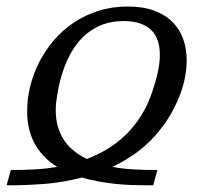

<svg xmlns="http://www.w3.org/2000/svg" viewBox="-40 -549 657 580"><path d="M10.3 -35.6Q35.2 -35.6 66.7 -37.4Q98.1 -39.1 132.8 -44.9Q112.8 -57.1 96.2 -73.5Q79.6 -89.8 67.4 -110.6Q55.2 -131.3 48.6 -156.7Q42 -182.1 42 -213.4Q42 -250.5 51.3 -288.3Q60.5 -326.2 78.4 -361.1Q96.2 -396 122.3 -426.8Q148.4 -457.5 182.1 -480.2Q215.8 -502.9 257.1 -516.1Q298.3 -529.3 346.2 -529.3Q392.6 -529.3 426.3 -516.6Q460 -503.9 481.7 -481.9Q503.4 -460 513.7 -430.4Q523.9 -400.9 523.9 -366.7Q523.9 -340.8 518.6 -313.7Q513.2 -286.6 502.4 -259.3Q486.3 -218.3 464.1 -185.1Q441.9 -151.9 415.8 -125.5Q389.6 -99.1 360.1 -79.3Q330.6 -59.6 299.3 -44.9Q331.1 -39.1 361.6 -37.4Q392.1 -35.6 417.5 -35.6H435.5L422.9 10.7H404.8Q383.3 10.7 359.4 10Q335.4 9.3 309.8 6.6Q284.2 3.9 258.3 -0.7Q232.4 -5.4 207.5 -12.7Q148.9 2.4 94.7 6.6Q40.5 10.7 -2 10.7H-20L-7.3 -35.6ZM334.5 -485.4Q289.1 -485.4 254.4 -468Q219.7 -450.7 195.3 -420.2Q170.9 -389.6 155.3 -348.4Q139.6 -307.1 132.3 -259.3Q130.4 -248 129.4 -237.3Q128.4 -226.6 128.4 -216.3Q128.4 -187 135.5 -164.1Q142.6 -141.1 155.3 -123Q168 -105 185.3 -91.6Q202.6 -78.1 222.7 -68.8Q252 -80.1 280.3 -96.4Q308.6 -112.8 333.7 -136Q358.9 -159.2 379.9 -189.7Q400.9 -220.2 415.5 -259.3Q428.2 -293.9 435.5 -325.4Q442.9 -356.9 442.9 -383.3Q442.9 -406.7 436.8 -425.5Q430.7 -444.3 417.5 -457.5Q404.3 -470.7 383.8 -478Q363.3 -485.4 334.5 -485.4Z"/></svg>

Font: Arian AMU Serif
Style: Italic
Weight: 400
Italic angle: -15°
Designer: Ruben Hakobyan (Tarumian)
Foundry: Ruben Hakobyan (Tarumian)
Version: Version 1.002